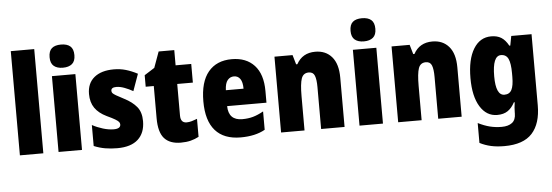

<svg xmlns="http://www.w3.org/2000/svg" viewBox="-59 -1058 4007 1395"><g transform="rotate(-5 1945.0 -361.0)"><path d="M226 -93H55V-853H226Z M422 -869Q466 -869 489.5 -849Q513 -829 513 -784Q513 -740 489 -720Q465 -700 422 -700Q380 -700 356 -720Q332 -740 332 -784Q332 -829 355 -849Q378 -869 422 -869ZM508 -646V-93H337V-646Z M968 -263Q968 -177 916.5 -130Q865 -83 765 -83Q719 -83 677.5 -90Q636 -97 595 -114V-267Q632 -247 673.5 -234.5Q715 -222 751 -222Q801 -222 801 -253Q801 -263 794.5 -271.5Q788 -280 768 -292Q748 -304 707 -323Q651 -350 622.5 -391Q594 -432 594 -493Q594 -571 645.5 -613.5Q697 -656 789 -656Q835 -656 876 -644Q917 -632 961 -609L917 -486Q887 -503 855 -515Q823 -527 796 -527Q758 -527 758 -502Q758 -492 764 -485Q770 -478 788.5 -467Q807 -456 846 -436Q903 -407 935.5 -368Q968 -329 968 -263Z M1283 -226Q1301 -226 1320 -231.5Q1339 -237 1360 -245V-114Q1332 -99 1300.5 -91Q1269 -83 1229 -83Q1148 -83 1108 -128Q1068 -173 1068 -275V-510H1009V-594L1083 -641L1125 -757H1239V-646H1353V-510H1239V-280Q1239 -226 1283 -226Z M1649 -655Q1754 -655 1813.5 -590.5Q1873 -526 1873 -403V-318H1586Q1588 -214 1688 -214Q1731 -214 1766.5 -224Q1802 -234 1843 -257V-123Q1772 -83 1665 -83Q1543 -83 1480 -154.5Q1417 -226 1417 -367Q1417 -509 1477.5 -582Q1538 -655 1649 -655ZM1654 -529Q1626 -529 1607.5 -507Q1589 -485 1587 -434H1716Q1716 -482 1699.5 -505.5Q1683 -529 1654 -529Z M2258 -656Q2334 -656 2378.5 -604.5Q2423 -553 2423 -453V-93H2252V-399Q2252 -454 2241 -482Q2230 -510 2198 -510Q2158 -510 2144.5 -471.5Q2131 -433 2131 -343V-93H1960V-646H2092L2112 -577H2121Q2164 -656 2258 -656Z M2617 -869Q2661 -869 2684.5 -849Q2708 -829 2708 -784Q2708 -740 2684 -720Q2660 -700 2617 -700Q2575 -700 2551 -720Q2527 -740 2527 -784Q2527 -829 2550 -849Q2573 -869 2617 -869ZM2703 -646V-93H2532V-646Z M3112 -656Q3188 -656 3232.5 -604.5Q3277 -553 3277 -453V-93H3106V-399Q3106 -454 3095 -482Q3084 -510 3052 -510Q3012 -510 2998.5 -471.5Q2985 -433 2985 -343V-93H2814V-646H2946L2966 -577H2975Q3018 -656 3112 -656Z M3541 -656Q3585 -656 3614.5 -637.5Q3644 -619 3667 -577H3674L3687 -646H3835V-127Q3835 6 3771 76.5Q3707 147 3568 147Q3514 147 3471 137.5Q3428 128 3389 108V-37Q3435 -14 3475.5 -4Q3516 6 3561 6Q3609 6 3636.5 -15Q3664 -36 3664 -83V-90Q3664 -105 3665.5 -126Q3667 -147 3670 -164H3664Q3643 -124 3613 -103.5Q3583 -83 3536 -83Q3458 -83 3411.5 -158Q3365 -233 3365 -366Q3365 -503 3412 -579.5Q3459 -656 3541 -656ZM3600 -514Q3538 -514 3538 -364Q3538 -225 3601 -225Q3638 -225 3653.5 -255Q3669 -285 3669 -349V-376Q3669 -448 3653.5 -481Q3638 -514 3600 -514Z"/></g></svg>

Font: Noto Sans Kannada UI Condensed Black
Style: Regular
Weight: 900
Width: 3
Designer: Jelle Bosma - Monotype Design Team
Foundry: Monotype Imaging Inc.
Version: Version 2.005; ttfautohint (v1.8.4.7-5d5b)